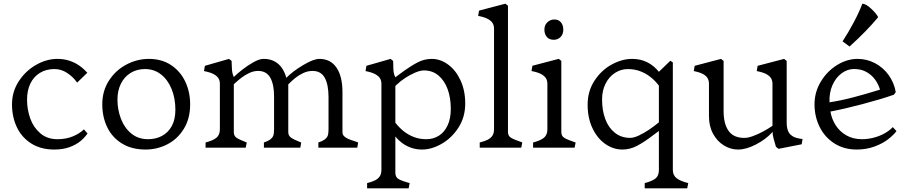

<svg xmlns="http://www.w3.org/2000/svg" viewBox="-20 -800 4921 1040"><path d="M45 -235Q45 -303.2 81.6 -359.6Q118.2 -416 175.1 -448.5Q232 -481 291 -481Q323 -481 351.5 -472.5Q380 -464 404.5 -448Q429 -432 449 -410L453 -406L397.8 -352.5Q396.8 -354.5 394.8 -356.5Q374.5 -384.8 342.9 -405.4Q311.2 -426 275.2 -426Q229.5 -426 195.8 -405Q162 -384 144.2 -346.8Q126.5 -309.5 126.5 -260.5Q126.5 -206.8 143.9 -158.2Q161.2 -109.8 198.4 -77.9Q235.5 -46 291.5 -46Q337.5 -46 373.6 -60.9Q409.8 -75.8 432 -97Q433.8 -98.2 434.8 -99.2L453.8 -77.2L452.8 -75.2Q437.8 -53.5 415 -34.9Q392.2 -16.2 356.9 -3.1Q321.5 10 274.2 10Q200.5 10 148.9 -23Q97.2 -56 71.1 -111.5Q45 -167 45 -235Z M534 -235Q534 -307 569.9 -363Q605.8 -419 664 -450Q722.2 -481 786.8 -481Q856.2 -481 906.6 -447.5Q957 -414 983.5 -358Q1010 -302 1010 -235Q1010 -158 976 -102.5Q942 -47 886.8 -18.5Q831.5 10 768.8 10Q693.2 10 640.1 -23Q587 -56 560.5 -111.5Q534 -167 534 -235ZM930 -205.2Q930 -267.8 909.5 -317.9Q889 -368 851.9 -397Q814.8 -426 765.8 -426Q721.5 -426 687.4 -405Q653.2 -384 634.8 -346.4Q616.2 -308.8 616.2 -260.5Q616.2 -206.8 634.8 -157.5Q653.2 -108.2 690.8 -77.1Q728.2 -46 782 -46Q824.2 -46 857.8 -64Q891.2 -82 910.6 -117.5Q930 -153 930 -205.2Z M1407.8 -481Q1385.5 -481 1354.4 -463.8Q1323.2 -446.5 1293.9 -423.8Q1264.5 -401 1246.5 -383Q1239.8 -397 1237.9 -410.1Q1236 -423.2 1235.2 -451.2L1234.5 -470L1220.5 -481L1089.8 -443.5L1085 -415Q1119.8 -408.2 1137.9 -398.1Q1156 -388 1163.5 -375.4Q1171 -362.8 1171 -346.2V-99.5Q1171 -69.8 1152.8 -54.2Q1134.5 -38.8 1093.5 -28.2V0H1311L1316.5 -28.2L1311 -30.5Q1275.5 -44 1261 -54Q1246.5 -64 1246.5 -84.5V-343.5Q1250.8 -347.8 1252 -348.8Q1272.8 -367.8 1290.4 -381Q1308 -394.2 1331 -405Q1354 -415.8 1378 -415.8Q1423.2 -415.8 1443.9 -379.4Q1464.5 -343 1464.5 -278.5V-99.5V-96.8Q1464.2 -74 1459.4 -63.1Q1454.5 -52.2 1443.2 -44Q1432 -35.8 1409.5 -28.2V0H1606.8L1611.5 -28.2Q1608.5 -29.8 1605.2 -30.5Q1571.5 -44 1556.5 -54.4Q1541.5 -64.8 1541.5 -84.5V-343Q1560.5 -362.5 1579.9 -378Q1599.2 -393.5 1623.2 -404.6Q1647.2 -415.8 1673 -415.8Q1718.5 -415.8 1739 -378.8Q1759.5 -341.8 1759.5 -273.5V-99.5V-96.8Q1759.2 -74 1754.4 -63.1Q1749.5 -52.2 1738.2 -44Q1727 -35.8 1704.5 -28.2V0H1915.2L1920 -28.2L1908 -32.8Q1882 -41 1867.5 -47.1Q1853 -53.2 1844 -62Q1835 -70.8 1835 -84.5V-300.8Q1835 -386.5 1802.6 -433.8Q1770.2 -481 1710.2 -481Q1677.5 -481 1620 -446.2Q1562.5 -411.5 1531.2 -378.5Q1521.8 -410.8 1506.1 -433Q1490.5 -455.2 1466.1 -468.1Q1441.8 -481 1407.8 -481Z M2266.2 10Q2318 10 2372.4 -21.1Q2426.8 -52.2 2463.4 -109Q2500 -165.8 2500 -239.2Q2500 -309.8 2474.4 -364.9Q2448.8 -420 2407 -450.5Q2365.2 -481 2318.8 -481Q2278 -481 2240.9 -461.5Q2203.8 -442 2152.2 -404.2Q2146.2 -399.5 2121.5 -381.2Q2114 -395.5 2112.1 -409.8Q2110.2 -424 2110.2 -449.2L2109.5 -470L2095.5 -481L1964.8 -443.5L1960 -415Q1994.8 -408.2 2012.9 -398.1Q2031 -388 2038.5 -375.4Q2046 -362.8 2046 -346.2V120.5Q2046 141.2 2037.4 154.5Q2028.8 167.8 2012.5 176.4Q1996.2 185 1968.5 191.8V220H2193.5L2199 191.8Q2155 179.8 2138.2 169.5Q2121.5 159.2 2121.5 135.5V-60.8Q2139.2 -39 2161.5 -23.1Q2183.8 -7.2 2210.1 1.4Q2236.5 10 2266.2 10ZM2125.8 -338.5Q2147.2 -359.5 2173.5 -376.9Q2199.8 -394.2 2227.9 -406.4Q2256 -418.5 2276.8 -418.5Q2322.5 -418.5 2355.2 -390.9Q2388 -363.2 2404.9 -316.4Q2421.8 -269.5 2421.8 -210.2Q2421.8 -157.8 2404.6 -121Q2387.5 -84.2 2357.5 -65.1Q2327.5 -46 2289.5 -46Q2253 -46 2222.4 -57.6Q2191.8 -69.2 2166.8 -89.1Q2141.8 -109 2121.5 -135.5V-334.2Z M2656 -99.5V-645.2Q2656 -661.8 2648.5 -674.4Q2641 -687 2622.9 -697.1Q2604.8 -707.2 2570 -714L2574.8 -742.5L2717.5 -780L2731.5 -769V-84.5Q2731.5 -64 2747.6 -54Q2763.8 -44 2803.8 -30.5L2809 -28.2L2803.5 0H2578.5V-28.2Q2606.2 -35 2622.5 -43.6Q2638.8 -52.2 2647.4 -65.5Q2656 -78.8 2656 -99.5Z M2945 -99.5V-346.5Q2945 -363 2937.5 -375.6Q2930 -388.2 2911.9 -398.4Q2893.8 -408.5 2859 -415.2L2863.8 -443.8L3006.5 -481.2L3020.5 -470.2V-84.5Q3020.5 -63.2 3036.8 -53.2Q3053 -43.2 3095 -29L3098 -28.2L3092.5 0H2867.5V-28.2Q2908.5 -38.8 2926.8 -54.2Q2945 -69.8 2945 -99.5ZM3031.2 -639.5Q3031.2 -663.2 3018.5 -678.9Q3005.8 -694.5 2982.8 -694.5Q2960.8 -694.5 2944.8 -679.2Q2928.8 -664 2928.8 -639.5Q2928.8 -615.8 2941.9 -600.1Q2955 -584.5 2979.5 -584.5Q3000.8 -584.5 3016 -599.2Q3031.2 -614 3031.2 -639.5Z M3549 120.5V-90.5Q3538.2 -82.5 3533 -78.8Q3527.8 -75 3517 -67Q3468.8 -29.8 3430.2 -9.9Q3391.8 10 3351.8 10Q3301.5 10 3258.2 -20.5Q3215 -51 3189 -106.1Q3163 -161.2 3163 -232.5Q3163 -306 3200 -362.8Q3237 -419.5 3292.9 -450.2Q3348.8 -481 3404.2 -481Q3449.5 -481 3485.6 -462.9Q3521.8 -444.8 3549 -411L3611 -471L3624.5 -461.8V120.5Q3624.5 149.5 3645 165.4Q3665.5 181.2 3708 191.8L3702.5 220H3472.2V191.8Q3514.8 180.5 3531.9 165.8Q3549 151 3549 120.5ZM3544.8 -134 3549 -137.5V-336.2Q3528.8 -362.8 3503.8 -382.6Q3478.8 -402.5 3448.1 -414.1Q3417.5 -425.8 3381 -425.8Q3343 -425.8 3311.1 -405.1Q3279.2 -384.5 3260.2 -347Q3241.2 -309.5 3241.2 -261.5Q3241.2 -202.2 3258.5 -155.4Q3275.8 -108.5 3310.4 -80.9Q3345 -53.2 3393.8 -53.2Q3413.8 -53.2 3441.5 -66.5Q3469.2 -79.8 3495.1 -97.1Q3521 -114.5 3544.8 -134Z M3820.2 -170.8V-346.2Q3820.2 -362.8 3813.5 -375.4Q3806.8 -388 3789.4 -398.1Q3772 -408.2 3738 -415L3742.8 -443.5L3885.5 -481L3899.5 -470V-197.8Q3899.5 -129.2 3926.5 -91.1Q3953.5 -53 4012 -53Q4031.8 -53 4058.8 -62.9Q4085.8 -72.8 4112.9 -87.4Q4140 -102 4164.2 -118.5V-346.2Q4164.2 -362.8 4157 -375.4Q4149.8 -388 4131.9 -398.1Q4114 -408.2 4079 -415L4083.8 -443.5L4227.2 -481L4241.2 -470V-136.8Q4241.2 -110.5 4248 -92.2Q4254.8 -74 4272.9 -62.4Q4291 -50.8 4327.2 -47L4322.5 -18.5L4197 6.2L4183 -4.8Q4176.2 -28.5 4170.2 -49.9Q4164.2 -71.2 4165 -86.5L4160.2 -80.5Q4126.5 -44.2 4074.1 -17.1Q4021.8 10 3977.2 10Q3937.5 10 3901.2 -12.2Q3865 -34.5 3842.6 -75.2Q3820.2 -116 3820.2 -170.8Z M4392 -235Q4392 -301.8 4426.4 -358.4Q4460.8 -415 4514.6 -448Q4568.5 -481 4625 -481Q4675.8 -481 4720 -457.6Q4764.2 -434.2 4793.8 -393.1Q4823.2 -352 4832 -301L4822 -287Q4752.2 -262.5 4650.2 -235.6Q4548.2 -208.8 4478.2 -195.8Q4484.8 -155.8 4506.6 -121.5Q4528.5 -87.2 4564.9 -66.6Q4601.2 -46 4648.5 -46Q4681.5 -46 4713.8 -54.6Q4746 -63.2 4772.4 -78.1Q4798.8 -93 4815.8 -111.5L4836 -90Q4821.5 -70 4791.9 -46.6Q4762.2 -23.2 4717.8 -6.6Q4673.2 10 4620.5 10Q4551.8 10 4499.9 -23Q4448 -56 4420 -112Q4392 -168 4392 -235ZM4746.8 -314.5Q4738.2 -343.2 4720.6 -368.1Q4703 -393 4674.2 -409.6Q4645.5 -426.2 4606 -426.2Q4570.2 -426.2 4538.8 -403Q4507.2 -379.8 4489.1 -338.8Q4471 -297.8 4473.2 -245.8Q4533 -254.8 4600.9 -272.5Q4668.8 -290.2 4746.8 -314.5ZM4581.8 -548 4543.8 -576Q4574.8 -623 4604.8 -679.5Q4634.8 -736 4650.8 -780Q4669.8 -780 4698.2 -753.5Q4726.8 -727 4736.8 -707Q4675.8 -633 4581.8 -548Z"/></svg>

Font: TMT Limkin
Style: Regular
Weight: 400
Designer: Gabriel Drozdov
Version: Version 1.000;Glyphs 3.1.2 (3151)